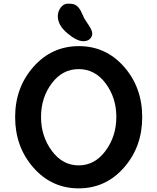

<svg xmlns="http://www.w3.org/2000/svg" viewBox="-20 -1018 863 1053"><path d="M411.5 -111Q500 -111 559 -191Q618 -271 618 -376.5Q618 -482 559.5 -560.5Q501 -639 411.5 -639Q322 -639 263.5 -560.5Q205 -482 205 -376.5Q205 -271 264 -191Q323 -111 411.5 -111ZM412.5 -765Q561 -765 660.5 -651.5Q760 -538 760 -375.5Q760 -213 660 -99Q560 15 411.5 15Q263 15 163 -99Q63 -213 63 -375.5Q63 -538 163.5 -651.5Q264 -765 412.5 -765ZM297 -929Q297 -955 313 -976.5Q329 -998 352.5 -998Q376 -998 388 -993.5Q400 -989 408.5 -979Q417 -969 421.5 -961.5Q426 -954 433 -937.5Q440 -921 442.5 -916.5Q445 -912 465.5 -881.5Q486 -851 486 -834Q486 -817 473 -804.5Q460 -792 437 -792Q401 -792 349 -836Q297 -880 297 -929Z"/></svg>

Font: Delius Unicase
Style: Bold
Weight: 700
Designer: Natalia Raices
Foundry: Natalia Raices
Version: Version 1.001